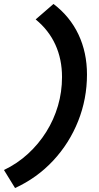

<svg xmlns="http://www.w3.org/2000/svg" viewBox="-74 -733 498 969"><path d="M196 -713Q279 -650 322 -559Q365 -468 365 -357Q365 -234 320.5 -122Q276 -10 194.5 77.5Q113 165 2 216L-54 125Q13 93 67 43.5Q121 -6 159.5 -67.5Q198 -129 218.5 -199Q239 -269 239 -344Q239 -434 205.5 -507.5Q172 -581 106 -635Z"/></svg>

Font: Red Hat Display ExtraBold
Style: Italic
Weight: 800
Italic angle: -12°
Designer: Pentagram, MCKL
Foundry: Pentagram, MCKL
Version: Version 1.023